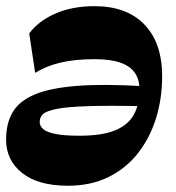

<svg xmlns="http://www.w3.org/2000/svg" viewBox="-22 -588 571 622"><path d="M197.9 13.7Q102 13.7 49.9 -27.4Q-2.3 -68.6 -2.3 -136Q-2.3 -187.6 18.8 -224.1Q39.9 -260.6 90.2 -281.8Q140.6 -303 227.6 -309.8Q314.7 -316.6 446.1 -308.6V-243.9Q331.7 -246.4 263.4 -244.1Q195 -241.9 161.4 -235.1Q127.9 -228.4 117.2 -218.2Q106.6 -208 106.6 -193.3Q106.6 -179.1 118.6 -169.2Q130.7 -159.3 158.9 -153.8Q187 -148.3 235.6 -148.3Q307 -148.3 349.4 -165.1Q391.7 -182 410.6 -214.9Q429.6 -247.9 430 -296.9Q430 -330 414.9 -352Q399.7 -374 367.8 -385.1Q335.9 -396.3 285.3 -396.3Q218.9 -396.3 172 -384.7Q125.1 -373.1 91.9 -351.9L72.7 -479.7Q102.6 -520 157.2 -544Q211.9 -568 284.3 -568Q388.7 -568 446 -508.4Q503.3 -448.7 503.3 -340.9Q503.3 -268.6 483.3 -204.5Q463.3 -140.4 424.6 -91.3Q385.9 -42.1 329 -14.2Q272.1 13.7 197.9 13.7Z"/></svg>

Font: Savate ExtraLight
Style: Italic
Weight: 200
Italic angle: -11°
Designer: Max Esnée
Foundry: Plomb Type
Version: Version 2.000